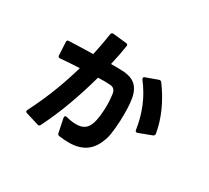

<svg xmlns="http://www.w3.org/2000/svg" viewBox="-138 -902 1277 1171"><g transform="rotate(30 500.0 -316.0)"><path d="M142 11Q127 6 135 -8Q188 -113 223.5 -206.5Q259 -300 284 -388Q217 -385 150 -379H148Q135 -379 135 -392L130 -483V-485Q130 -498 143 -498Q181 -500 224.5 -501Q268 -502 312 -503Q321 -543 328 -582Q335 -621 341 -660Q344 -673 357 -672L451 -662Q465 -661 464 -649Q459 -615 452 -579Q445 -543 436 -505Q459 -505 478.5 -505Q498 -505 513 -504Q551 -503 576.5 -493Q602 -483 618.5 -464.5Q635 -446 644 -419Q653 -392 656 -356Q659 -325 659 -283Q659 -258 658 -232Q657 -206 654.5 -182Q652 -158 649 -137.5Q646 -117 641 -102Q618 -28 571.5 5.5Q525 39 451 39Q435 39 418 37.5Q401 36 383 34Q370 31 369 20L349 -77V-81Q349 -93 364 -90Q403 -80 435 -80Q470 -80 491.5 -94.5Q513 -109 524 -141Q533 -166 537 -202.5Q541 -239 541 -275Q541 -305 538 -329Q537 -349 533.5 -361Q530 -373 524 -380Q518 -387 508 -390Q498 -393 483 -393L449 -394Q440 -394 430 -393.5Q420 -393 409 -393Q380 -287 341 -179Q302 -71 251 31Q245 43 233 39ZM780 -221Q771 -221 769 -232Q758 -309 729 -381Q700 -453 649 -519Q646 -524 646 -528Q646 -535 655 -538L738 -568L745 -569Q751 -569 757 -562Q861 -420 886 -273V-270Q886 -261 876 -256L786 -222Q784 -221 780 -221Z"/></g></svg>

Font: LINE Seed JP_TTF Bold
Style: Regular
Weight: 700
Designer: LINE & Fontrix & Fontworks
Version: Version 1.009